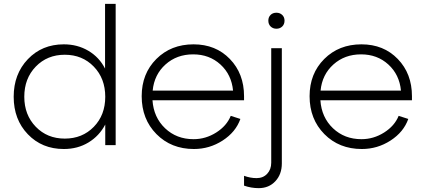

<svg xmlns="http://www.w3.org/2000/svg" viewBox="-20 -753 2208 996"><path d="M525 -397V-733H580V0H526V-107Q495 -48 439 -14Q383 20 311 20Q198 20 124.5 -56.5Q51 -133 51 -251Q51 -369 124.5 -446Q198 -523 311 -523Q382 -523 438.5 -489.5Q495 -456 525 -397ZM106 -251Q106 -157 165.5 -95.5Q225 -34 316 -34Q407 -34 466.5 -95Q526 -156 526 -251Q526 -346 466.5 -407.5Q407 -469 316 -469Q225 -469 165.5 -407.5Q106 -346 106 -251Z M984 -31Q1047 -31 1101.5 -65.5Q1156 -100 1177 -152L1227 -136Q1203 -68 1135 -24Q1067 20 986 20Q868 20 791.5 -57.5Q715 -135 715 -254Q715 -371 791 -447Q867 -523 984 -523Q1099 -523 1172.5 -447Q1246 -371 1246 -254V-233H771Q777 -144 836.5 -87.5Q896 -31 984 -31ZM772 -283H1189Q1181 -366 1123.5 -418.5Q1066 -471 982 -471Q897 -471 838.5 -418.5Q780 -366 772 -283Z M1387 91V-503H1442V95Q1442 151 1408.5 187Q1375 223 1322 223Q1283 223 1246 210V159Q1279 171 1311 171Q1345 171 1366 148.5Q1387 126 1387 91ZM1372 -646Q1372 -664 1383.5 -675.5Q1395 -687 1414 -687Q1432 -687 1444 -675.5Q1456 -664 1456 -646Q1456 -627 1444 -615.5Q1432 -604 1414 -604Q1396 -604 1384 -615.5Q1372 -627 1372 -646Z M1855 -31Q1918 -31 1972.5 -65.5Q2027 -100 2048 -152L2098 -136Q2074 -68 2006 -24Q1938 20 1857 20Q1739 20 1662.5 -57.5Q1586 -135 1586 -254Q1586 -371 1662 -447Q1738 -523 1855 -523Q1970 -523 2043.5 -447Q2117 -371 2117 -254V-233H1642Q1648 -144 1707.5 -87.5Q1767 -31 1855 -31ZM1643 -283H2060Q2052 -366 1994.5 -418.5Q1937 -471 1853 -471Q1768 -471 1709.5 -418.5Q1651 -366 1643 -283Z"/></svg>

Font: Metropolitano Light
Style: Regular
Weight: 300
Designer: Fonts by Alex Slobzheninov & Chris M. Simpson / Changes by Cristiano Sobral
Foundry: Fonts by Alex Slobzheninov & Chris M. Simpson / Changes by Cristiano Sobral
Version: Version 1.00;August 30, 2020;FontCreator 13.0.0.2681 64-bit